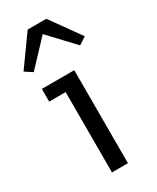

<svg xmlns="http://www.w3.org/2000/svg" viewBox="-187 -763 670 819"><g transform="rotate(-30 148.0 -354.0)"><path d="M187 -458V0H108.4V-395.5H27.3V-458ZM147.5 -658.7 33.2 -537.1 -3.4 -561 101.6 -707.5H193.4L298.3 -561L261.7 -537.1Z"/></g></svg>

Font: Molengo
Style: Regular
Weight: 400
Designer: moyogo
Foundry: moyogo
Version: Version 0.11; ttfautohint (v0.8) -G 32 -r 16 -x